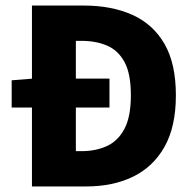

<svg xmlns="http://www.w3.org/2000/svg" viewBox="-20 -671 698 691"><path d="M22 -284V-382L97 -388H374V-284ZM95 0V-651H282Q382 -651 456.5 -617.5Q531 -584 572 -513Q613 -442 613 -328Q613 -215 572 -142.5Q531 -70 458.5 -35Q386 0 291 0ZM253 -127H273Q325 -127 365 -145.5Q405 -164 428 -207.5Q451 -251 451 -328Q451 -406 428 -448Q405 -490 365 -507Q325 -524 273 -524H253Z"/></svg>

Font: Mada ExtraBold
Style: Regular
Weight: 800
Designer: Khaled Hosny
Version: Version 1.5